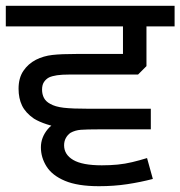

<svg xmlns="http://www.w3.org/2000/svg" viewBox="-27 -642 622 662"><path d="M493 -196H255Q223 -196 191.5 -200.5Q160 -205 134 -213.5Q108 -222 90 -233Q61 -253 49 -278Q37 -303 37 -336Q37 -373 53.5 -397.5Q70 -422 97 -436Q123 -449 153.5 -452.5Q184 -456 239 -456H397V-551H-7V-622H575V-551H478V-414L449 -385H213Q186 -385 169.5 -382.5Q153 -380 142 -375Q131 -369 124.5 -359Q118 -349 118 -333Q118 -317 124.5 -304.5Q131 -292 146 -284Q163 -274 192.5 -270.5Q222 -267 283 -267H493ZM314 0Q241 0 197 -18.5Q153 -37 133.5 -68Q114 -99 114 -134Q114 -168 137.5 -196.5Q161 -225 210 -231L354 -196H314Q272 -196 252 -194.5Q232 -193 216 -184Q206 -177 200 -166Q194 -155 194 -141Q194 -109 225.5 -90.5Q257 -72 324 -72Q353 -72 378.5 -74.5Q404 -77 429 -83Q454 -89 480 -97L500 -25Q458 -14 412 -7Q366 0 314 0Z"/></svg>

Font: hexlgurmukhi05
Style: Book
Weight: 400
Designer: Jelle Bosma - Monotype Design Team
Foundry: Monotype Imaging Inc.
Version: Version 2.003